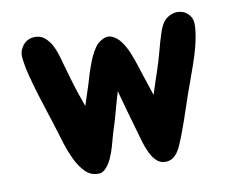

<svg xmlns="http://www.w3.org/2000/svg" viewBox="-61 -553 792 644"><g transform="rotate(-10 335.5 -230.5)"><path d="M623 -450Q632 -437 629.5 -409.5Q627 -382 619 -350.5Q611 -319 600 -288.5Q589 -258 582 -238Q565 -192 552 -152Q539 -112 521 -64Q515 -50 509.5 -36Q504 -22 496.5 -11Q489 0 478.5 7Q468 14 453 14Q436 14 423.5 2Q411 -10 402.5 -28Q394 -46 388 -66Q382 -86 378 -101Q365 -145 355 -181.5Q345 -218 337 -247Q328 -218 319 -184Q310 -150 296 -107Q292 -92 286 -70.5Q280 -49 271.5 -30Q263 -11 250.5 2.5Q238 16 221 14Q197 13 179.5 -5.5Q162 -24 149.5 -50Q137 -76 128 -104Q119 -132 113 -153Q105 -180 94 -213Q83 -246 72.5 -280.5Q62 -315 53 -349.5Q44 -384 41 -413Q39 -432 48.5 -448Q58 -464 73.5 -470.5Q89 -477 107.5 -473Q126 -469 141 -449Q149 -439 155.5 -424Q162 -409 167 -391.5Q172 -374 177 -356Q182 -338 187 -321Q198 -283 205.5 -261.5Q213 -240 221 -217Q228 -240 235.5 -261.5Q243 -283 254 -321Q258 -333 263.5 -348.5Q269 -364 275.5 -378Q282 -392 290.5 -404.5Q299 -417 309 -423Q331 -438 349 -430.5Q367 -423 380 -405Q393 -387 402.5 -363.5Q412 -340 418 -321Q424 -301 429 -286.5Q434 -272 438 -260Q442 -248 445.5 -237Q449 -226 453 -214Q457 -226 460.5 -237Q464 -248 468 -260Q472 -272 477 -286.5Q482 -301 488 -321Q492 -334 496.5 -351Q501 -368 506 -385.5Q511 -403 516.5 -419Q522 -435 529 -446Q536 -457 548 -464.5Q560 -472 573 -473.5Q586 -475 599.5 -470Q613 -465 623 -450Z"/></g></svg>

Font: Jua
Style: Regular
Weight: 400
Version: Version 1.001